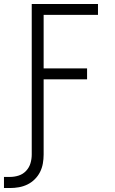

<svg xmlns="http://www.w3.org/2000/svg" viewBox="-60 -755 580 968"><path d="M-10 193H-40V137H-10Q13 137 34.5 130Q56 123 71.5 106.5Q87 90 93.5 68.5Q100 47 100 24V-735H434V-680H160V-410H379V-355H160V24Q160 47 156 69.5Q152 92 142 112Q132 132 115.5 148.5Q99 165 78.5 175Q58 185 35.5 189Q13 193 -10 193Z"/></svg>

Font: Iosevka Curly Light
Style: Regular
Weight: 300
Monospace: yes
Designer: Belleve Invis
Foundry: Belleve Invis
Version: Version 22.1.2; ttfautohint (v1.8.4)